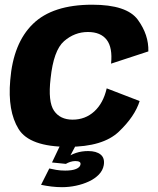

<svg xmlns="http://www.w3.org/2000/svg" viewBox="-20 -618 672 816"><path d="M270 6Q417.5 6 485.2 -58.5Q553 -123 573.5 -188.5L433.5 -242.5Q419 -179.5 380.8 -144.5Q342.5 -109.5 288.5 -109.5Q235.5 -109.5 209.5 -147.5Q183.5 -185.5 195 -284.5Q207.5 -404 252.2 -443Q297 -482 353.5 -482Q408 -482 433.5 -448.8Q459 -415.5 452 -347.5L610.5 -399.5Q612.5 -470 565.8 -534Q519 -598 372 -598Q203.5 -598 119.8 -516.2Q36 -434.5 23.5 -277Q12 -146 58.8 -70Q105.5 6 270 6ZM243.5 177.5Q273.5 177.5 303 171.2Q332.5 165 357.8 153.2Q383 141.5 400 124Q417 106.5 421 84Q426 54 407.8 39Q389.5 24 354.5 24Q327 24 303.5 31.8Q280 39.5 267.5 50.5L260 78.5Q267 74 278.2 70.2Q289.5 66.5 300 66.5Q312 66.5 317.8 70Q323.5 73.5 322 81.5Q320 93 303.5 100Q287 107 257 107Q236.5 107 219 104Q201.5 101 189.5 98L154.5 167.5Q176 172 199 174.8Q222 177.5 243.5 177.5ZM260 78.5 302 0H235.5L201 72.5Z"/></svg>

Font: Anybody UltraCondensed Thin
Style: Bold Italic
Weight: 700
Italic angle: -10°
Version: Version 1.111